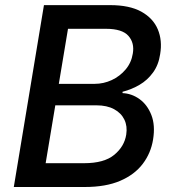

<svg xmlns="http://www.w3.org/2000/svg" viewBox="-20 -748 697 768"><path d="M35.2 0 155.8 -727.5H420.4Q498 -727.5 545.2 -701.4Q592.3 -675.3 611.1 -630.9Q629.9 -586.4 620.6 -531.2Q614.3 -488.3 592 -457.8Q569.8 -427.2 538.1 -408.7Q506.3 -390.1 470.2 -380.9V-375.5Q506.8 -374 538.1 -351.6Q569.3 -329.1 585.4 -288.1Q601.6 -247.1 592.3 -189.9Q583.5 -135.3 550.8 -92.3Q518.1 -49.3 460.7 -24.7Q403.3 0 318.8 0ZM162.6 -95.2H316.4Q396.5 -95.2 437 -128.7Q477.5 -162.1 484.9 -209.5Q490.2 -243.2 477.5 -269.5Q464.8 -295.9 436.3 -311.3Q407.7 -326.7 365.7 -326.7H201.2ZM215.3 -412.6H358.4Q394.5 -412.6 427 -427.7Q459.5 -442.9 482.4 -470Q505.4 -497.1 511.2 -533.7Q518.6 -576.2 493.7 -604.5Q468.8 -632.8 403.8 -632.8H252Z"/></svg>

Font: Inter Medium
Style: Italic
Weight: 500
Italic angle: -9.3988°
Designer: Rasmus Andersson
Foundry: rsms
Version: Version 4.001;git-66647c0bb